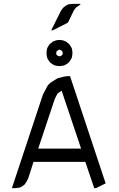

<svg xmlns="http://www.w3.org/2000/svg" viewBox="-20 -981 622 1001"><path d="M42 0 204.1 -488.8 222.2 -522.9 230 -537.1 243.2 -549.8 269 -565.9 280.8 -573.2 315.9 -582 333 -584H345.2L530.8 -24.9L480 0H471.2L424.8 -137.2H154.8L127 -50.8L118.2 -34.2L109.9 -21L106 -17.1L92.8 -7.8L85 -3.9L76.2 -2L59.1 0ZM179.2 -206.1H402.8L301.8 -506.8L300.8 -507.8L298.8 -506.8L286.1 -498L280.8 -494.1L272.9 -480L265.1 -463.9ZM222.2 -704.1 224.1 -721.2 226.1 -730 231 -738.8 238.8 -751 244.1 -754.9 255.9 -764.2 265.1 -768.1 273.9 -771 290 -772.9 306.2 -771 314.9 -768.1 324.2 -764.2 335.9 -754.9 340.8 -751 349.1 -738.8 354 -730 356 -721.2 357.9 -704.1 356 -688 354 -679.2 349.1 -669.9 340.8 -658.2 335.9 -652.8 324.2 -645 314.9 -640.1 306.2 -638.2 290 -636.2 273.9 -638.2 265.1 -640.1 255.9 -645 244.1 -652.8 238.8 -658.2 231 -669.9 226.1 -679.2 224.1 -688ZM247.1 -823.2 298.8 -926.8 308.1 -939 312 -942.9 324.2 -952.1 333 -957 341.8 -959 358.9 -960.9H398.9V-957L391.1 -952.1L377.9 -942.9L374 -939L365.2 -926.8L335.9 -866.2L332 -861.8L255.9 -823.2ZM272.9 -704.1 274.9 -694.8 282.2 -689.9 290 -687 297.9 -689.9 305.2 -694.8 307.1 -704.1 305.2 -712.9 297.9 -719.2 290 -722.2 282.2 -719.2 274.9 -712.9Z"/></svg>

Font: Petahja
Style: Regular
Weight: 400
Designer: T. Christopher White
Version: Version 1.1